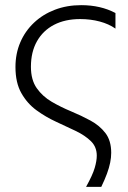

<svg xmlns="http://www.w3.org/2000/svg" viewBox="-20 -515 495 745"><path d="M373 210H314Q339.5 164 347.5 136.5Q355.5 109 355.5 89Q355.5 55 332.8 32.8Q310 10.5 274 -6.8Q238 -24 197.8 -42.5Q157.5 -61 121.5 -87.2Q85.5 -113.5 62.8 -153.8Q40 -194 40 -255Q40 -307 58.8 -350.8Q77.5 -394.5 112 -427Q146.5 -459.5 193 -477.2Q239.5 -495 295 -495Q370.5 -495 428 -464.5V-404Q402.5 -422 367 -431.5Q331.5 -441 291 -441Q232.5 -441 189.8 -418.8Q147 -396.5 123.5 -355Q100 -313.5 100 -256Q100 -205 122.5 -173Q145 -141 180.5 -120.2Q216 -99.5 255.8 -83Q295.5 -66.5 331 -47.2Q366.5 -28 389 1.2Q411.5 30.5 411.5 78Q411.5 96 407.5 116Q403.5 136 395 159Q386.5 182 373 210Z"/></svg>

Font: Geologica-Sharp
Style: Regular
Weight: 100
Designer: Sindre Bremnes, Frode Helland
Foundry: Monokrom Skriftforlag AS
Version: Version 1.010;gftools[0.9.28]